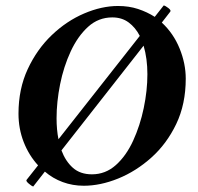

<svg xmlns="http://www.w3.org/2000/svg" viewBox="-20 -673 728 706"><path d="M102 13Q96 11 85 1.5Q74 -8 78 -12L120 -65Q86 -102 67 -151Q48 -200 48 -255Q48 -346 82 -419Q116 -492 170.5 -544Q225 -596 289.5 -623.5Q354 -651 414 -651Q454 -651 487.5 -640Q521 -629 549 -611L582 -653Q588 -652 599 -643.5Q610 -635 606 -630L575 -590Q618 -550 640.5 -494.5Q663 -439 663 -384Q663 -290 628 -217Q593 -144 536.5 -93.5Q480 -43 414.5 -16.5Q349 10 288 10Q247 10 210.5 -3.5Q174 -17 145 -42ZM508 -505 206 -120Q221 -80 248 -56Q275 -32 318 -32Q368 -32 406 -66Q444 -100 469.5 -155.5Q495 -211 508.5 -275.5Q522 -340 522 -400Q522 -458 508 -505ZM393 -609Q342 -609 304 -574.5Q266 -540 240 -484Q214 -428 201 -363Q188 -298 188 -238Q188 -196 195 -161L494 -541Q478 -572 453 -590.5Q428 -609 393 -609Z"/></svg>

Font: Amiri
Style: Bold Italic
Weight: 700
Italic angle: 10°
Designer: Khaled Hosny
Version: Version 0.113